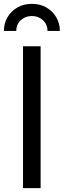

<svg xmlns="http://www.w3.org/2000/svg" viewBox="-39 -965 327 985"><path d="M169.4 -727.5V0H79.1V-727.5ZM124.5 -945.3Q166.5 -945.3 198.7 -926.8Q231 -908.2 249.5 -876.7Q268.1 -845.2 268.1 -806.2H204.6Q204.6 -839.8 181.4 -861.3Q158.2 -882.8 124.5 -882.8Q90.8 -882.8 67.6 -861.3Q44.4 -839.8 44.4 -806.2H-19Q-19 -845.2 -0.5 -876.7Q18.1 -908.2 50.5 -926.8Q83 -945.3 124.5 -945.3Z"/></svg>

Font: Inter 24pt
Style: Regular
Weight: 400
Designer: Rasmus Andersson
Foundry: rsms
Version: Version 4.001;git-66647c0bb